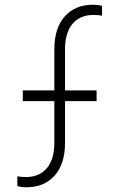

<svg xmlns="http://www.w3.org/2000/svg" viewBox="-20 -777 502 809"><path d="M53 7V-34Q70 -31 89 -31Q146 -31 177.5 -68.5Q209 -106 209 -176V-351H76V-396H209V-569Q209 -659 253 -708Q297 -757 371 -757Q393 -757 410 -752V-711Q394 -714 374 -714Q317 -714 285.5 -676.5Q254 -639 254 -569V-396H387V-351H254V-176Q254 -86 210 -37Q166 12 92 12Q70 12 53 7Z"/></svg>

Font: Eudoxus Sans ExtraLight
Style: Regular
Weight: 200
Designer: Stijn de Vries
Foundry: tokotype
Version: Version 2.005